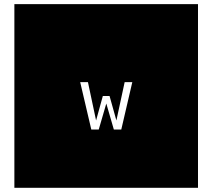

<svg xmlns="http://www.w3.org/2000/svg" viewBox="-20 -850 1017 919"><path d="M927.7 -830.1V48.8H48.8V-830.1ZM363.8 -457 417 -230H452.6L488.8 -354.5L524.9 -230H560.5L613.3 -457H576.7L537.1 -273.4L504.4 -390.6H472.2L439.9 -273.4L400.9 -457Z"/></svg>

Font: BabelStone Maritime
Style: Regular
Weight: 400
Designer: Andrew West
Foundry: BabelStone
Version: Version 0.001;February 23, 2018